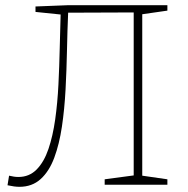

<svg xmlns="http://www.w3.org/2000/svg" viewBox="-20 -713 724 741"><path d="M55 8Q36 8 9 2L15 -35Q35 -30 51 -30Q93 -30 121.5 -59Q150 -88 167 -138Q184 -188 193 -252Q202 -316 205.5 -386.5Q209 -457 210.5 -526.5Q212 -596 214 -657L117 -667V-688L244 -693H626V-672L529 -658V-35L626 -21V0H384V-21L496 -36V-665L243 -664Q240 -595 238.5 -519Q237 -443 233 -367.5Q229 -292 219 -224.5Q209 -157 189.5 -104.5Q170 -52 137 -22Q104 8 55 8Z"/></svg>

Font: Bitter ExtraLight
Style: Regular
Weight: 200
Designer: Sol Matas, and Bitter project Authors
Foundry: Sol Matas
Version: Version 2.001